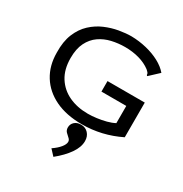

<svg xmlns="http://www.w3.org/2000/svg" viewBox="-205 -785 1159 1218"><g transform="rotate(30 375.0 -176.0)"><path d="M411 10Q298 10 216.5 -29Q135 -68 91 -139Q47 -210 47 -305Q45 -385 68.5 -442Q92 -499 132 -536Q172 -573 220 -593.5Q268 -614 317 -622.5Q366 -631 407 -631Q463 -630 517 -617Q571 -604 615 -580.5Q659 -557 686 -525L626 -469L618 -462L613 -467Q613 -476 609 -481.5Q605 -487 593 -498Q557 -525 509 -538.5Q461 -552 406 -552Q356 -552 308.5 -541Q261 -530 223 -503.5Q185 -477 162.5 -432Q140 -387 140 -319Q140 -236 175.5 -180Q211 -124 272 -95.5Q333 -67 411 -67Q440 -67 474.5 -71.5Q509 -76 541.5 -84.5Q574 -93 598 -106V-232H416V-309H689V-55Q557 10 411 10ZM359 279 321 238Q355 215 374 191.5Q393 168 393 150Q393 136 381 126Q369 116 357 103.5Q345 91 345 71Q345 47 362.5 30.5Q380 14 410 14Q442 14 462.5 36Q483 58 483 93Q483 137 450 184.5Q417 232 359 279Z"/></g></svg>

Font: Inconsolata ExtraExpanded Medium
Style: Regular
Weight: 500
Width: 8
Monospace: yes
Designer: Raph Levien, Cyreal, Brenton Simpson
Foundry: Raph Levien, Cyreal, Google
Version: Version 3.001; ttfautohint (v1.8.2.53-6de2)